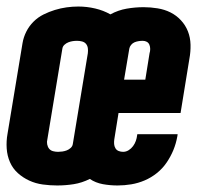

<svg xmlns="http://www.w3.org/2000/svg" viewBox="-22 -560 642 588"><path d="M153 8Q131 8 109 5Q87 2 67.5 -7Q48 -16 32.5 -30Q17 -44 8.5 -63.5Q0 -83 -1.5 -105.5Q-3 -128 1 -150L47 -428Q50 -446 58.5 -463Q67 -480 80.5 -493.5Q94 -507 111 -515.5Q128 -524 146 -529.5Q164 -535 182 -537.5Q200 -540 218 -540Q244 -540 269.5 -534Q295 -528 316 -516Q340 -529 366 -533.5Q392 -538 418 -538Q439 -538 460.5 -534.5Q482 -531 500 -522Q518 -513 532 -498Q546 -483 553.5 -464Q561 -445 561.5 -423Q562 -401 558 -380L531 -214H341L328 -133Q327 -126 327.5 -119Q328 -112 331.5 -106Q335 -100 341.5 -97.5Q348 -95 355 -95Q364 -95 372 -100Q380 -105 385.5 -112.5Q391 -120 394 -128.5Q397 -137 398 -146Q398 -147 398 -147.5Q398 -148 399 -149H522Q522 -147 521.5 -145Q521 -143 521 -142Q517 -120 509 -100.5Q501 -81 488.5 -62.5Q476 -44 458.5 -30Q441 -16 421 -7.5Q401 1 380 4.5Q359 8 338 8Q315 8 293 4Q271 0 253 -12Q229 0 204 4Q179 8 153 8ZM423 -316 436 -397Q438 -403 438 -410Q438 -417 435.5 -423Q433 -429 427.5 -432Q422 -435 415 -435Q409 -435 402.5 -434Q396 -433 390 -430.5Q384 -428 379.5 -422.5Q375 -417 374 -411L358 -316ZM156 -95Q162 -95 169 -96Q176 -97 182.5 -99.5Q189 -102 194.5 -107Q200 -112 201 -119L247 -397Q248 -405 247 -412.5Q246 -420 241.5 -425.5Q237 -431 229.5 -433Q222 -435 214 -435Q207 -435 200.5 -434Q194 -433 187.5 -430.5Q181 -428 175.5 -423Q170 -418 169 -411L123 -133Q121 -126 122.5 -118Q124 -110 128.5 -104.5Q133 -99 140.5 -97Q148 -95 156 -95Z"/></svg>

Font: Iosevka Curly Slab XBdExObl
Style: Regular
Weight: 800
Width: 7
Italic angle: -9°
Monospace: yes
Designer: Belleve Invis
Foundry: Belleve Invis
Version: Version 11.1.0; ttfautohint (v1.8.3)